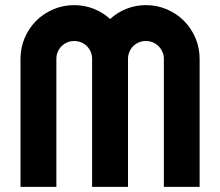

<svg xmlns="http://www.w3.org/2000/svg" viewBox="-20 -730 860 750"><path d="M759.8 0H620.1V-500Q620.1 -514.6 614.5 -527.3Q608.9 -540 599.4 -549.6Q589.8 -559.1 577.1 -564.5Q564.5 -569.8 549.8 -569.8Q535.2 -569.8 522.5 -564.5Q509.8 -559.1 500.2 -549.6Q490.7 -540 485.4 -527.3Q480 -514.6 480 -500V0H339.8V-500Q339.8 -514.6 334.5 -527.3Q329.1 -540 319.6 -549.6Q310.1 -559.1 297.4 -564.5Q284.7 -569.8 270 -569.8Q255.4 -569.8 242.7 -564.5Q230 -559.1 220.5 -549.6Q210.9 -540 205.6 -527.3Q200.2 -514.6 200.2 -500V0H60.1V-500Q60.1 -543.5 76.4 -581.8Q92.8 -620.1 121.3 -648.7Q149.9 -677.2 188.2 -693.6Q226.6 -710 270 -710Q309.1 -710 345.2 -696Q381.3 -682.1 410.2 -655.8Q439 -682.1 474.9 -696Q510.7 -710 549.8 -710Q593.3 -710 631.6 -693.6Q669.9 -677.2 698.5 -648.7Q727.1 -620.1 743.4 -581.8Q759.8 -543.5 759.8 -500Z"/></svg>

Font: Righteous
Style: Regular
Weight: 400
Version: Version 1.000